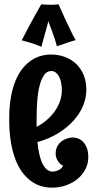

<svg xmlns="http://www.w3.org/2000/svg" viewBox="-20 -823 441 876"><path d="M382.8 -105Q382.8 -76.2 369.6 -50.8Q356.4 -25.4 334 -6.8Q311.5 11.7 281.2 22.5Q251 33.2 216.8 33.2Q193.8 33.2 170.4 26.9Q147 20.5 125.5 5.9Q104 -8.8 85 -32.7Q65.9 -56.6 52 -91.3Q38.1 -126 30 -172.6Q22 -219.2 22 -279.8Q22 -336.9 30 -380.9Q38.1 -424.8 52 -457.5Q65.9 -490.2 84.5 -512.5Q103 -534.7 124.3 -548.6Q145.5 -562.5 168.2 -568.4Q190.9 -574.2 212.9 -574.2Q245.6 -574.2 274.9 -563.7Q304.2 -553.2 326.2 -532.7Q348.1 -512.2 361.1 -482.2Q374 -452.1 374 -413.1Q374 -377.9 359.6 -342Q345.2 -306.2 316.9 -274.2Q288.6 -242.2 246.8 -216.1Q205.1 -189.9 150.9 -174.8Q153.8 -144.5 159.4 -119.6Q165 -94.7 173.6 -77.1Q182.1 -59.6 193.6 -49.8Q205.1 -40 220.2 -40Q230 -40.5 238.8 -43.5Q246.6 -45.9 254.6 -51.3Q262.7 -56.6 268.1 -66.9Q255.4 -72.8 248.5 -82Q241.7 -91.3 238.3 -99.6Q234.4 -109.4 233.9 -120.1Q233.9 -143.6 243.2 -158.2Q252.4 -172.9 265.1 -181.2Q277.8 -189.5 291 -192.6Q304.2 -195.8 312 -195.8Q320.3 -195.8 332.3 -192.4Q344.2 -189 355.5 -179.2Q366.7 -169.4 374.8 -151.6Q382.8 -133.8 382.8 -105ZM262.2 -412.1Q262.2 -429.7 259 -445.6Q255.9 -461.4 249.8 -473.1Q243.7 -484.9 234.6 -491.9Q225.6 -499 213.9 -499Q193.8 -499 181.2 -480.7Q168.5 -462.4 160.6 -432.1Q152.8 -401.9 149.9 -362.3Q147 -322.8 147 -279.8V-244.1Q171.9 -257.3 193.1 -275.4Q214.4 -293.5 229.7 -315.2Q245.1 -336.9 253.7 -361.3Q262.2 -385.7 262.2 -412.1ZM325.2 -640.1Q311 -636.2 300.3 -632.6Q289.6 -628.9 279.5 -625.5Q269.5 -622.1 260 -618.7Q250.5 -615.2 239.3 -612.3Q234.9 -630.4 228.5 -649.4Q222.2 -668.5 216.1 -684.6Q210 -700.7 205.6 -712.2Q201.2 -723.6 201.2 -727.5Q194.3 -703.6 188.5 -681.2Q183.1 -662.1 177.7 -642.1Q172.4 -622.1 168.9 -609.4Q157.2 -614.7 146.5 -618.7Q135.7 -622.6 125 -626Q114.3 -629.4 103 -632.3Q91.8 -635.3 79.1 -639.2Q91.8 -664.1 106.9 -692.4Q122.1 -720.7 135.7 -745.6Q151.9 -774.4 168 -803.2Q178.7 -802.2 188.5 -801.8Q198.2 -801.3 207 -801.3Q215.3 -801.3 222.9 -801.5Q230.5 -801.8 235.8 -802.2Q242.2 -802.7 247.1 -803.2Q262.2 -768.6 276.9 -737.3Q283.2 -724.1 289.8 -710.2Q296.4 -696.3 302.5 -683.3Q308.6 -670.4 314.5 -659.2Q320.3 -647.9 325.2 -640.1Z"/></svg>

Font: Rum Raisin
Style: Regular
Weight: 400
Designer: Astigmatic (AOETI)
Foundry: Astigmatic (AOETI)
Version: Version 1.000